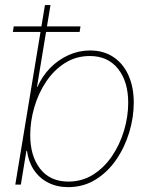

<svg xmlns="http://www.w3.org/2000/svg" viewBox="-20 -748 610 778"><path d="M256.3 10.3Q210.4 10.3 174.8 -8.1Q139.2 -26.4 117.2 -59.6Q95.2 -92.8 89.4 -136.7H86.9L64.5 0H42L162.1 -727.5H184.6L129.9 -396H131.8Q151.4 -440.4 184.3 -473.6Q217.3 -506.8 258.5 -525.1Q299.8 -543.5 344.7 -543.5Q399.9 -543.5 439.7 -516.8Q479.5 -490.2 500.7 -442.6Q522 -395 522 -332.5Q522 -271.5 503.4 -210.7Q484.9 -149.9 450.2 -99.9Q415.5 -49.8 366.5 -19.8Q317.4 10.3 256.3 10.3ZM256.8 -12.2Q312.5 -12.2 357.2 -40.3Q401.9 -68.4 433.6 -115Q465.3 -161.6 482.4 -218.3Q499.5 -274.9 499.5 -332Q499.5 -417.5 458.3 -469.2Q417 -521 344.2 -521Q288.1 -521 243.4 -492.7Q198.7 -464.4 167.2 -417.5Q135.7 -370.6 119.1 -313.7Q102.5 -256.8 102.5 -200.2Q102.5 -115.7 142.8 -64Q183.1 -12.2 256.8 -12.2ZM32.2 -618.7 35.6 -641.1H306.2L302.7 -618.7Z"/></svg>

Font: Inter 20pt Thin
Style: Italic
Weight: 250
Italic angle: -9.3988°
Version: Version 4.001;git-66647c0bb